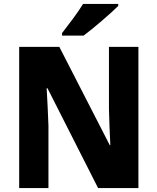

<svg xmlns="http://www.w3.org/2000/svg" viewBox="-20 -1002 796 971"><path d="M578 -972V-982H400C373 -937 327 -878 294 -835V-822H403C454 -860 541 -935 578 -972ZM680 -51V-765H531V-451C532 -396 535 -334 538 -268H535L280 -765H77V-51H225V-366C223 -422 220 -488 216 -556H220L476 -51Z"/></svg>

Font: Noto Sans Tamil UI SemiCondensed ExtraBold
Style: Regular
Weight: 800
Width: 4
Designer: Jelle Bosma - Monotype Design Team
Foundry: Monotype Imaging Inc.
Version: Version 2.004